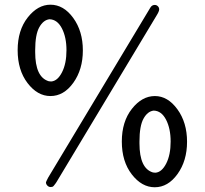

<svg xmlns="http://www.w3.org/2000/svg" viewBox="-20 -770 873 818"><path d="M194.8 -750Q251 -750 292 -693.6Q333 -637.2 333 -555.2Q333 -474.1 292.5 -417.5Q252 -360.8 194.8 -360.8Q139.6 -360.8 97.4 -416Q55.2 -471.2 55.2 -556.2Q55.2 -641.1 98.1 -695.6Q141.1 -750 194.8 -750ZM129.9 -547.9Q129.9 -440.9 188 -423.8L198.2 -422.9Q225.1 -424.8 244.1 -461.9Q263.2 -499 263.2 -556.2Q263.2 -611.3 243.7 -649.2Q224.1 -687 190.9 -688Q165 -685.1 147.5 -654.1Q129.9 -623 129.9 -556.2ZM175.8 6.8Q175.8 4.9 185.1 -13.2L620.1 -736.8Q627 -749 639.2 -749Q647 -749 652.6 -743.4Q658.2 -737.8 658.2 -730Q658.2 -721.2 646 -702.1L221.2 4.9Q221.2 5.9 217.5 10.5Q213.9 15.1 212.9 16.6Q211.9 18.1 209 21.5Q206.1 24.9 203.1 25.9Q200.2 26.9 195.8 26.9Q188 26.9 181.9 20.8Q175.8 14.6 175.8 6.8ZM776.9 -166Q776.9 -85 736.3 -28.6Q695.8 27.8 639.2 27.8Q584 27.8 541.5 -27.1Q499 -82 499 -167Q499 -252 542 -306.4Q585 -360.8 639.9 -360.8Q694.8 -360.8 735.8 -304.4Q776.9 -248 776.9 -166ZM574.2 -159.2Q574.2 -52.2 631.8 -35.2L642.1 -34.2Q668.9 -36.1 688 -73Q707 -109.9 707 -167Q707 -222.2 687.5 -260Q668 -297.9 634.8 -298.8Q608.9 -295.9 591.6 -264.9Q574.2 -233.9 574.2 -167Z"/></svg>

Font: CMU Sans Serif
Style: Medium
Weight: 500
Version: Version 0.7.0